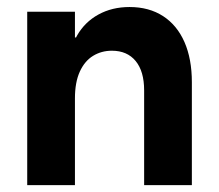

<svg xmlns="http://www.w3.org/2000/svg" viewBox="-20 -538 637 558"><path d="M59.1 -503.9H197.8V0H59.1ZM305.2 -390.6Q274.9 -390.6 250.5 -375.7Q226.1 -360.8 211.9 -329.8Q197.8 -298.8 197.8 -252L182.1 -345.7V-429.2H213.4L182.1 -345.7Q182.1 -396.5 204.3 -435.3Q226.6 -474.1 266.1 -495.8Q305.7 -517.6 356.4 -517.6Q413.1 -517.6 453.9 -491.2Q494.6 -464.8 516.1 -415.8Q537.6 -366.7 537.6 -298.8V0H398.9V-275.4Q398.9 -330.6 374.3 -360.6Q349.6 -390.6 305.2 -390.6Z"/></svg>

Font: Wanted Sans Variable
Style: Regular
Weight: 400
Designer: Original Design by Kil Hyung-jin and Kang Hanbin, Wanted Lab, Inc; Hangeul from Source Han Sans by Jang Soo-young and Ka
Foundry: Wanted Lab, Inc.
Version: Version 1.003;Glyphs 3.2 (3227)